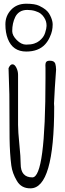

<svg xmlns="http://www.w3.org/2000/svg" viewBox="-20 -1008 353 1043"><path d="M9.3 0ZM122.6 -987.8Q169.9 -987.8 192.9 -976.6Q215.8 -965.3 227.3 -955.8Q238.8 -946.3 245.6 -936Q252.4 -925.3 257.3 -913.6Q266.1 -892.6 266.1 -875.2Q266.1 -857.9 262.7 -841.3Q259.3 -824.7 249.5 -804.2Q240.2 -783.7 225.1 -767.1Q189 -728 122.6 -728Q49.3 -728 22.5 -796.9Q9.3 -830.6 9.3 -876.2Q9.3 -921.9 40.3 -954.8Q71.3 -987.8 122.6 -987.8ZM87.9 -943.8Q71.8 -933.6 63 -916Q46.4 -882.3 46.4 -838.9Q46.4 -815.4 71 -790.5Q95.7 -765.6 121.8 -765.6Q147.9 -765.6 165.3 -771.2Q182.6 -776.9 193.8 -786.1Q205.1 -795.4 213.4 -806.2Q221.2 -816.9 225.1 -829.6Q232.9 -854.5 232.9 -867.4Q232.9 -880.4 230 -890.9Q227.1 -901.4 219.7 -913.1Q212.4 -924.8 201.2 -933.6Q189.9 -942.4 170.7 -948.2Q151.4 -954.1 127.9 -954.1Q104.5 -954.1 87.9 -943.8ZM273.4 -445.8 274.4 -428.7Q274.4 15.1 145.5 15.1Q95.7 15.6 71.8 -25.4Q46.9 -67.4 41.5 -108.9Q33.2 -172.9 32 -255.6Q30.8 -338.4 30.8 -494.6L26.4 -637.7Q35.6 -658.7 47.6 -658.7Q59.6 -658.7 68.8 -640.4Q78.1 -622.1 78.1 -601.6V-329.6Q78.1 -293.9 85.2 -223.6Q92.3 -153.3 92.3 -117.7Q92.3 -44.4 155.8 -44.4Q227.1 -44.4 227.1 -582V-638.2L226.6 -654.8Q226.6 -666.5 231.9 -672.4Q237.3 -678.2 250.7 -678.2Q264.2 -678.2 271 -673.8Q277.3 -669.9 280.3 -662.1Q284.2 -649.9 284.7 -629.9L277.8 -529.3Z"/></svg>

Font: Amatic
Style: Bold
Weight: 700
Width: 3
Version: Version 2.000; ttfautohint (v0.92-dirty) -l 8 -r 50 -G 50 -x